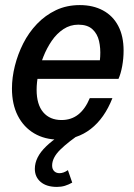

<svg xmlns="http://www.w3.org/2000/svg" viewBox="-20 -539 528 755"><path d="M211 10Q156 10 114.5 -14.5Q73 -39 50 -84Q27 -129 27 -191Q27 -234 38.5 -280Q50 -326 71.5 -368.5Q93 -411 125.5 -445Q158 -479 200 -499Q242 -519 294 -519Q346 -519 385 -498Q424 -477 445 -437Q466 -397 466 -340Q466 -309 460.5 -279Q455 -249 446 -229H95L110 -302H399L365 -255Q372 -284 374 -316.5Q376 -349 369.5 -377.5Q363 -406 343.5 -424Q324 -442 288 -442Q256 -442 229.5 -424.5Q203 -407 183.5 -378.5Q164 -350 150.5 -316Q137 -282 130.5 -248Q124 -214 124 -186Q124 -128 150 -97.5Q176 -67 222 -67Q260 -67 287.5 -88.5Q315 -110 333 -153H422Q391 -74 337 -32Q283 10 211 10ZM204 196Q163 196 140 176.5Q117 157 117 125Q117 79 162 36Q207 -7 278 -40L306 -20Q249 18 217 49.5Q185 81 185 112Q185 126 193 134Q201 142 214 142Q230 142 247 130L264 179Q250 187 235.5 191.5Q221 196 204 196Z"/></svg>

Font: Instrument Sans SemiCondensed Medium
Style: Italic
Weight: 500
Width: 4
Italic angle: -13°
Designer: Rodrigo Fuenzalida
Foundry: fragTYPE
Version: Version 1.000;gftools[0.9.28]